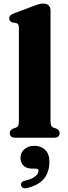

<svg xmlns="http://www.w3.org/2000/svg" viewBox="-20 -769 377 1072"><path d="M262.1 -710.4V-93.3Q262.1 -75.4 265.8 -67.6Q269.5 -59.8 277.8 -56.6L292.6 -51.6Q303.3 -47.4 308.1 -40.9Q312.9 -34.5 312.9 -25.6Q312.9 -13.7 305 -6.8Q297.1 0 279.8 0H67.4Q50.2 0 42.4 -6.8Q34.5 -13.7 34.5 -25.6Q34.5 -34.4 39.3 -40.8Q44 -47.3 54.6 -51.5L69.8 -56.6Q78.1 -59.9 81.8 -67.6Q85.5 -75.3 85.5 -93.2V-611.9Q85.5 -626.4 81.4 -632.6Q77.3 -638.8 68.7 -640.8L50.1 -643.6Q40.2 -646.4 35.8 -652Q31.4 -657.5 31.4 -666.1Q31.4 -676.3 37.2 -682.4Q42.9 -688.5 58.7 -694.5L160.1 -732.9Q183.6 -741.9 197.2 -745.5Q210.9 -749.2 221.2 -749.2Q241.7 -749.2 251.9 -738.3Q262.1 -727.5 262.1 -710.4ZM161.3 172.5Q127.5 172.5 110.9 155.5Q94.2 138.5 94.2 112.8Q94.2 82.7 116.6 63.9Q138.9 45.1 171.7 45.1Q209.3 45.1 232.5 67.8Q255.7 90.4 255.7 134.5Q255.7 191.1 226 228.2Q196.3 265.4 130.4 281.1Q116.6 284.2 108.4 279.8Q100.2 275.5 97.9 266.4Q95.6 257.8 100.4 250.4Q105.1 243.1 118 240.1Q146.6 233.8 163.3 224.5Q180.1 215.2 187.6 204.4Q195.2 193.6 195.2 184Q195.2 172.5 180.2 172.5Z"/></svg>

Font: Fraunces
Style: Regular
Weight: 900
Version: Version 1.000;[b76b70a41]